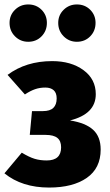

<svg xmlns="http://www.w3.org/2000/svg" viewBox="-23 -826 495 864"><path d="M408 -402Q408 -313 292 -284Q362 -273 396 -242Q430 -211 430 -153Q430 -69 367.5 -25.5Q305 18 198 18Q76 18 -3 -46L75 -139Q108 -119 132.5 -111.5Q157 -104 187 -104Q252 -104 252 -163Q252 -192 235 -205.5Q218 -219 182 -219H111L121 -326H170Q202 -326 217 -340.5Q232 -355 232 -383Q232 -408 218.5 -420Q205 -432 181 -432Q156 -432 134.5 -424.5Q113 -417 89 -401L11 -489Q94 -551 212 -551Q297 -551 352.5 -510.5Q408 -470 408 -402ZM188 -723Q188 -687 164 -662.5Q140 -638 104 -638Q69 -638 44.5 -662.5Q20 -687 20 -723Q20 -758 44.5 -782Q69 -806 104 -806Q140 -806 164 -782Q188 -758 188 -723ZM407 -723Q407 -687 383 -662.5Q359 -638 323 -638Q288 -638 263.5 -662.5Q239 -687 239 -723Q239 -758 263.5 -782Q288 -806 323 -806Q359 -806 383 -782Q407 -758 407 -723Z"/></svg>

Font: Fira Sans Condensed ExtraBold
Style: Regular
Weight: 800
Width: 3
Designer: Carrois Corporate & Edenspiekermann AG
Foundry: Carrois Corporate GbR & Edenspiekermann AG
Version: Version 4.203